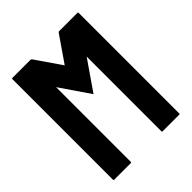

<svg xmlns="http://www.w3.org/2000/svg" viewBox="-196 -812 928 928"><g transform="rotate(-45 268.5 -348.0)"><path d="M44 0Q40 0 40 -4V-692Q40 -696 44 -696H168Q172 -696 175 -692L266 -560L357 -692Q360 -696 364 -696H489Q493 -696 493 -692V-4Q493 0 489 0H375Q371 0 371 -4V-515L266 -363L162 -515V-4Q162 0 158 0Z"/></g></svg>

Font: AL Dynamic
Style: Regular
Weight: 400
Version: Version 1.000; ttfautohint (v1.8.2) -l 8 -r 50 -G 200 -x 14 